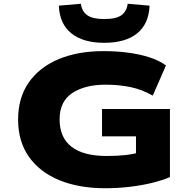

<svg xmlns="http://www.w3.org/2000/svg" viewBox="-20 -987 1016 1018"><path d="M537 11Q399 11 295 -31.5Q191 -74 133.5 -155.5Q76 -237 76 -353Q76 -468 132 -549Q188 -630 290 -673Q392 -716 529 -716Q596 -716 657.5 -708Q719 -700 771 -683.5Q823 -667 860 -640L790 -480Q732 -513 671 -525.5Q610 -538 540 -538Q430 -538 363 -493.5Q296 -449 296 -354Q296 -258 359 -209Q422 -160 546 -160Q604 -160 646.5 -165Q689 -170 732 -182L701 -142V-264H521V-409H881V-48Q836 -29 780.5 -16Q725 -3 663.5 4Q602 11 537 11ZM533 -760Q421 -760 358.5 -810Q296 -860 292 -957L409 -967Q414 -927 442.5 -906.5Q471 -886 533 -886Q596 -886 624 -906.5Q652 -927 657 -967L773 -957Q769 -860 707 -810Q645 -760 533 -760Z"/></svg>

Font: Nunito Sans 7pt Expanded Black
Style: Regular
Weight: 900
Width: 7
Designer: Vernon Adams
Foundry: Vernon Adams
Version: Version 3.101;gftools[0.9.27]